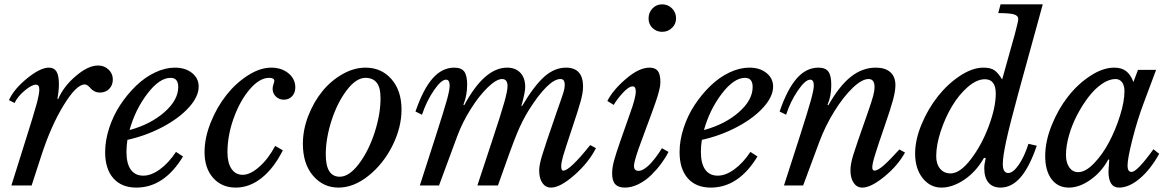

<svg xmlns="http://www.w3.org/2000/svg" viewBox="-20 -850 5371 880"><path d="M46.9 -377.9 21 -391.1Q43.5 -441.4 104 -490.7Q164.6 -540 204.1 -540Q228 -540 239 -522Q250 -503.9 250 -463.9Q250 -434.1 243.2 -397.9L246.1 -395Q271 -453.6 327.6 -501.7Q384.3 -549.8 429.2 -549.8Q458 -549.8 477.5 -531.2Q497.1 -512.7 497.1 -485.8Q497.1 -459.5 480.5 -442.6Q463.9 -425.8 438 -425.8Q423.8 -425.8 412.8 -431.6Q401.9 -437.5 396.2 -444.3Q390.6 -451.2 383.3 -457Q376 -462.9 368.2 -462.9Q330.1 -462.9 272 -368.2Q213.9 -273.4 169.9 -138.2L125 0H32.2L97.2 -207Q134.8 -325.7 147.5 -372.3Q160.2 -418.9 160.2 -439.9Q160.2 -461.9 145 -461.9Q125 -461.9 92.3 -434.1Q59.6 -406.2 46.9 -377.9Z M786.6 -153.8 818.8 -132.8Q732.4 9.8 605 9.8Q537.1 9.8 499.5 -33Q461.9 -75.7 461.9 -152.8Q461.9 -206.5 480.5 -263.4Q499 -320.3 531 -368.9Q563 -417.5 603.3 -456.5Q643.6 -495.6 690.4 -517.8Q737.3 -540 781.7 -540Q829.6 -540 860.1 -515.6Q890.6 -491.2 890.6 -453.1Q890.6 -407.7 846.4 -358.4Q802.2 -309.1 726.8 -268.8Q651.4 -228.5 564 -209Q559.6 -180.7 559.6 -153.8Q559.6 -100.6 579.3 -72.8Q599.1 -44.9 636.7 -44.9Q673.3 -44.9 713.1 -74Q752.9 -103 786.6 -153.8ZM761.7 -493.2Q710.9 -493.2 655.5 -420.7Q600.1 -348.1 573.7 -253.9Q670.4 -280.3 733.6 -335.9Q796.9 -391.6 796.9 -451.2Q796.9 -493.2 761.7 -493.2Z M1241.2 -181.2 1276.4 -161.1Q1234.9 -78.6 1179.2 -34.4Q1123.5 9.8 1060.5 9.8Q996.1 9.8 956.8 -34.7Q917.5 -79.1 917.5 -152.8Q917.5 -217.8 945.6 -288.1Q973.6 -358.4 1017.1 -413.6Q1060.5 -468.8 1116.2 -504.4Q1171.9 -540 1223.1 -540Q1270.5 -540 1302 -514.2Q1333.5 -488.3 1333.5 -449.2Q1333.5 -424.3 1318.6 -408.7Q1303.7 -393.1 1281.2 -393.1Q1259.3 -393.1 1244.4 -407.5Q1229.5 -421.9 1229.5 -442.9Q1229.5 -452.6 1233.4 -464.1Q1237.3 -475.6 1237.3 -479Q1237.3 -493.2 1213.4 -493.2Q1169.9 -493.2 1125.2 -441.4Q1080.6 -389.6 1051.5 -309.6Q1022.5 -229.5 1022.5 -151.9Q1022.5 -103.5 1041 -76.2Q1059.6 -48.8 1092.3 -48.8Q1127.4 -48.8 1169.2 -86.2Q1210.9 -123.5 1241.2 -181.2Z M1368.2 -190.9Q1368.2 -254.9 1392.8 -318.6Q1417.5 -382.3 1456.8 -430.9Q1496.1 -479.5 1549.1 -509.8Q1602.1 -540 1655.3 -540Q1728 -540 1774.2 -487.3Q1820.3 -434.6 1820.3 -348.1Q1820.3 -265.6 1778.6 -182.1Q1736.8 -98.6 1668.9 -44.4Q1601.1 9.8 1531.2 9.8Q1461.4 9.8 1414.8 -44.7Q1368.2 -99.1 1368.2 -190.9ZM1537.1 -40Q1580.1 -40 1624.5 -98.4Q1668.9 -156.7 1696.5 -241Q1724.1 -325.2 1724.1 -399.9Q1724.1 -449.7 1706.3 -471.4Q1688.5 -493.2 1655.3 -493.2Q1612.3 -493.2 1569.1 -436.3Q1525.9 -379.4 1499.5 -297.4Q1473.1 -215.3 1473.1 -142.1Q1473.1 -40 1537.1 -40Z M2530.3 -333Q2556.6 -407.2 2562.5 -426.8Q2568.4 -446.3 2568.4 -459Q2568.4 -474.6 2563.7 -481.2Q2559.1 -487.8 2548.3 -487.8Q2521.5 -487.8 2484.4 -451.2Q2447.3 -414.6 2404.3 -346.2Q2374 -297.9 2349.1 -237.3Q2324.2 -176.8 2262.2 0H2168L2234.4 -201.2Q2276.4 -327.6 2291.3 -380.9Q2306.2 -434.1 2306.2 -455.1Q2306.2 -487.8 2281.2 -487.8Q2255.4 -487.8 2215.6 -449.5Q2175.8 -411.1 2137.5 -350.1Q2099.1 -289.1 2076.2 -227.1L1992.2 0H1904.3L1978 -229Q2016.1 -347.7 2028.6 -392.8Q2041 -438 2041 -457Q2041 -484.9 2024.4 -484.9Q2002.4 -484.9 1969 -436.3Q1935.5 -387.7 1914.1 -324.2L1884.3 -338.9Q1919.4 -441.4 1962.9 -490.7Q2006.3 -540 2062 -540Q2094.2 -540 2107.7 -522.2Q2121.1 -504.4 2121.1 -461.9Q2121.1 -413.1 2104 -370.1L2107.4 -367.2Q2200.2 -540 2304.2 -540Q2342.8 -540 2365 -516.4Q2387.2 -492.7 2387.2 -451.2Q2387.2 -426.8 2370.1 -366.2L2372.1 -362.8Q2428.7 -458 2475.3 -499Q2522 -540 2574.2 -540Q2652.3 -540 2652.3 -453.1Q2652.3 -426.3 2641.8 -387.5Q2631.3 -348.6 2602.1 -262.2Q2568.4 -161.1 2560.3 -132.8Q2552.2 -104.5 2552.2 -86.9Q2552.2 -67.9 2562 -67.9Q2591.3 -67.9 2685.1 -185.1L2711.4 -170.9Q2677.7 -104.5 2612.5 -47.4Q2547.4 9.8 2505.4 9.8Q2480.5 9.8 2465.8 -11.5Q2451.2 -32.7 2451.2 -68.8Q2451.2 -93.3 2464.6 -137.7Q2478 -182.1 2530.3 -333Z M2822.8 -202.1 2867.7 -330.1Q2894 -401.9 2894 -431.2Q2894 -454.1 2879.9 -454.1Q2861.3 -454.1 2833.3 -422.9Q2805.2 -391.6 2793 -369.1L2763.7 -387.2Q2789.6 -438 2849.4 -489Q2909.2 -540 2957 -540Q2982.9 -540 2994.9 -524.9Q3006.8 -509.8 3006.8 -473.1Q3006.8 -464.8 3005.4 -455.3Q3003.9 -445.8 3000.5 -432.9Q2997.1 -419.9 2993.9 -408.9Q2990.7 -397.9 2984.1 -379.4Q2977.5 -360.8 2972.9 -347.9Q2968.3 -335 2959 -309.8Q2949.7 -284.7 2943.8 -269L2906.7 -168Q2885.7 -106.9 2885.7 -89.8Q2885.7 -66.9 2906.7 -66.9Q2920.4 -66.9 2937.5 -79.1Q2954.6 -91.3 2969.7 -109.4Q2984.9 -127.4 2995.8 -143.1Q3006.8 -158.7 3013.7 -170.9L3043.9 -153.8Q3030.8 -127.4 3011 -100.6Q2991.2 -73.7 2965.3 -48.1Q2939.5 -22.5 2907.2 -6.3Q2875 9.8 2843.8 9.8Q2814 9.8 2799.8 -5.6Q2785.6 -21 2785.6 -55.2Q2785.6 -81.5 2794.2 -113Q2802.7 -144.5 2822.8 -202.1ZM3014.6 -704.1Q2989.3 -704.1 2970.9 -721.4Q2952.6 -738.8 2952.6 -765.1Q2952.6 -792.5 2970.5 -811.3Q2988.3 -830.1 3014.6 -830.1Q3042 -830.1 3060.3 -811.3Q3078.6 -792.5 3078.6 -766.1Q3078.6 -739.7 3059.8 -721.9Q3041 -704.1 3014.6 -704.1Z M3419.4 -153.8 3451.7 -132.8Q3365.2 9.8 3237.8 9.8Q3169.9 9.8 3132.3 -33Q3094.7 -75.7 3094.7 -152.8Q3094.7 -206.5 3113.3 -263.4Q3131.8 -320.3 3163.8 -368.9Q3195.8 -417.5 3236.1 -456.5Q3276.4 -495.6 3323.2 -517.8Q3370.1 -540 3414.6 -540Q3462.4 -540 3492.9 -515.6Q3523.4 -491.2 3523.4 -453.1Q3523.4 -407.7 3479.2 -358.4Q3435.1 -309.1 3359.6 -268.8Q3284.2 -228.5 3196.8 -209Q3192.4 -180.7 3192.4 -153.8Q3192.4 -100.6 3212.2 -72.8Q3231.9 -44.9 3269.5 -44.9Q3306.2 -44.9 3345.9 -74Q3385.7 -103 3419.4 -153.8ZM3394.5 -493.2Q3343.8 -493.2 3288.3 -420.7Q3232.9 -348.1 3206.5 -253.9Q3303.2 -280.3 3366.5 -335.9Q3429.7 -391.6 3429.7 -451.2Q3429.7 -493.2 3394.5 -493.2Z M3960.9 -487.8Q3930.2 -487.8 3887.2 -446.3Q3844.2 -404.8 3803.2 -338.4Q3762.2 -272 3735.4 -200.2L3661.1 0H3573.2L3647 -229Q3682.6 -340.3 3696.3 -389.6Q3710 -439 3710 -458Q3710 -484.9 3693.4 -484.9Q3670.9 -484.9 3636.7 -434.8Q3602.5 -384.8 3583 -324.2L3553.2 -338.9Q3588.4 -441.4 3631.8 -490.7Q3675.3 -540 3731 -540Q3763.2 -540 3776.6 -522Q3790 -503.9 3790 -460.9Q3790 -409.2 3772.9 -370.1L3776.4 -367.2Q3827.1 -456.5 3879.9 -498.3Q3932.6 -540 3994.1 -540Q4037.6 -540 4060.8 -519Q4084 -498 4084 -459Q4084 -433.1 4073.2 -392.8Q4062.5 -352.5 4031.2 -262.2Q4014.6 -213.9 4009 -197.3Q4003.4 -180.7 3993.9 -150.6Q3984.4 -120.6 3981.2 -106.2Q3978 -91.8 3978 -83Q3978 -67.9 3988.3 -67.9Q4002.4 -67.9 4029.1 -90.8Q4055.7 -113.8 4102.1 -165L4127.9 -150.9Q4095.7 -91.8 4033.9 -41Q3972.2 9.8 3932.1 9.8Q3907.2 9.8 3892.6 -12Q3877.9 -33.7 3877.9 -69.8Q3877.9 -97.2 3890.1 -137.7Q3902.3 -178.2 3957 -333Q3975.6 -386.2 3981.9 -409.9Q3988.3 -433.6 3988.3 -451.2Q3988.3 -487.8 3960.9 -487.8Z M4573.2 -485.8 4630.9 -691.9Q4647 -751.5 4647 -763.2Q4647 -778.3 4627 -784.2Q4606.9 -790 4555.2 -790L4565.9 -830.1H4759.3L4647.9 -424.8Q4606.9 -274.4 4591.6 -203.1Q4576.2 -131.8 4576.2 -98.1Q4576.2 -57.1 4601.1 -57.1Q4623 -57.1 4648.9 -94.2Q4674.8 -131.3 4693.8 -190.9L4731.9 -182.1Q4698.2 -84 4657.5 -37.1Q4616.7 9.8 4565.9 9.8Q4529.8 9.8 4510.5 -13.2Q4491.2 -36.1 4491.2 -79.1Q4491.2 -98.6 4498 -125L4490.2 -127Q4454.1 -63 4399.9 -26.6Q4345.7 9.8 4294.9 9.8Q4243.2 9.8 4208.7 -33.7Q4174.3 -77.1 4174.3 -146Q4174.3 -209.5 4204.1 -280.8Q4233.9 -352.1 4278.8 -408.7Q4323.7 -465.3 4380.4 -502.7Q4437 -540 4487.3 -540Q4520 -540 4537.4 -528.1Q4554.7 -516.1 4573.2 -485.8ZM4494.1 -486.8Q4456.5 -486.8 4415.5 -451.2Q4374.5 -415.5 4343.3 -363Q4312 -310.5 4291.5 -248Q4271 -185.5 4271 -133.8Q4271 -98.1 4288.8 -76.7Q4306.6 -55.2 4336.9 -55.2Q4379.9 -55.2 4429.7 -120.1Q4479.5 -185.1 4511.7 -271.5Q4543.9 -357.9 4543.9 -420.9Q4543.9 -486.8 4494.1 -486.8Z M5092.8 -487.8Q5063 -487.8 5030 -465.1Q4997.1 -442.4 4968.5 -404.8Q4939.9 -367.2 4916.5 -322.3Q4893.1 -277.3 4879.4 -229Q4865.7 -180.7 4865.7 -140.1Q4865.7 -104 4881.1 -82.5Q4896.5 -61 4921.9 -61Q4955.1 -61 4993.9 -101.1Q5032.7 -141.1 5063 -198.2Q5093.3 -255.4 5113.5 -320.1Q5133.8 -384.8 5133.8 -432.1Q5133.8 -458 5122.8 -472.9Q5111.8 -487.8 5092.8 -487.8ZM5174.8 -474.1 5195.8 -529.8H5278.8L5221.7 -377Q5193.4 -302.2 5170.7 -213.1Q5147.9 -124 5147.9 -90.8Q5147.9 -62 5166.5 -62Q5191.9 -62 5266.6 -166L5293 -145Q5252 -71.8 5203.1 -31Q5154.3 9.8 5108.9 9.8Q5060.5 9.8 5060.5 -64.9Q5060.5 -72.8 5064 -118.2L5059.6 -119.1Q5030.3 -63.5 4979.2 -26.9Q4928.2 9.8 4878.9 9.8Q4828.6 9.8 4799.6 -28.8Q4770.5 -67.4 4770.5 -134.8Q4770.5 -201.7 4800 -275.4Q4829.6 -349.1 4874.5 -406.7Q4919.4 -464.4 4977.1 -502.2Q5034.7 -540 5086.9 -540Q5120.1 -540 5141.1 -524.2Q5162.1 -508.3 5174.8 -474.1Z"/></svg>

Font: Libre Baskerville
Style: Italic
Weight: 400
Designer: Pablo Impallari, Rodrigo Fuenzalida
Foundry: Pablo Impallari, Rodrigo Fuenzalida
Version: Version 1.000